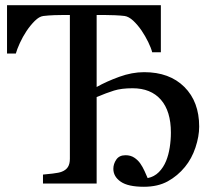

<svg xmlns="http://www.w3.org/2000/svg" viewBox="-20 -713 825 746"><path d="M625.5 -87.9Q634.8 -110.8 639.4 -139.6Q644 -168.5 644 -197.8Q644 -281.2 605 -325.7Q565.9 -370.1 495.1 -370.1Q451.7 -370.1 422.9 -361.1Q394 -352.1 355.5 -335.9V0H147V-34.7Q159.7 -35.6 184.6 -38.6Q209.5 -41.5 220.2 -45.9Q236.3 -52.2 243.9 -64.2Q251.5 -76.2 251.5 -96.2V-654.8H229Q213.9 -654.8 191.4 -654.1Q168.9 -653.3 148.4 -650.9Q132.3 -648.9 115 -631.6Q97.7 -614.3 83 -592.3Q68.4 -570.3 57.1 -545.7Q45.9 -521 41.5 -504.9H7.3V-692.9H605V-509.8H571.3Q567.4 -525.9 555.9 -549.6Q544.4 -573.2 529.8 -594.7Q514.6 -616.7 497.6 -632.6Q480.5 -648.4 464.4 -650.9Q449.2 -652.8 426.3 -653.8Q403.3 -654.8 383.8 -654.8H355.5V-375Q393.6 -396.5 443.4 -414.6Q493.2 -432.6 540 -432.6Q638.7 -432.6 696.3 -375.2Q753.9 -317.9 753.9 -221.2Q753.9 -183.1 739.5 -139.9Q725.1 -96.7 698.7 -64.5Q670.4 -29.8 631.8 -8.5Q593.3 12.7 539.1 12.7Q477.5 12.7 449 -7.1Q420.4 -26.9 420.4 -57.1Q420.4 -76.2 431.9 -93Q443.4 -109.9 467.8 -109.9Q487.3 -109.9 501.5 -100.6Q515.6 -91.3 524.9 -78.1Q534.2 -64.9 542 -47.6Q549.8 -30.3 553.7 -21Q579.6 -26.4 597.4 -44.4Q615.2 -62.5 625.5 -87.9Z"/></svg>

Font: UniBurma_GGSerif
Style: Book
Weight: 400
Designer: Victor San Kho Lin (for Burmese only and related typography optimization with it)
Foundry: http://www.unimm.org
Version: 2.0